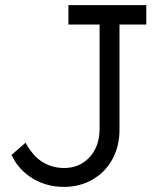

<svg xmlns="http://www.w3.org/2000/svg" viewBox="-20 -720 639 752"><path d="M248 -700H553V-624H448V-211Q448 -148 420.5 -97Q393 -46 343 -17Q293 12 230 12Q163 12 108 -21Q53 -54 25 -113L80 -161Q110 -107 148 -84.5Q186 -62 231 -62Q292 -62 331 -104.5Q370 -147 370 -215V-624H248Z"/></svg>

Font: Lexend HM
Style: Regular
Weight: 400
Designer: Bonnie Shaver-Troup, Thomas Jockin, Octavio Pardo
Foundry: Lexend
Version: Version 1.091